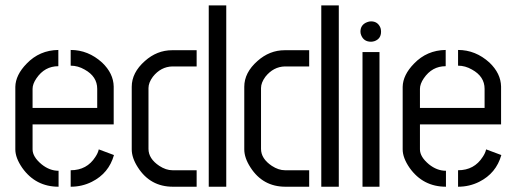

<svg xmlns="http://www.w3.org/2000/svg" viewBox="-20 -708 1959 728"><path d="M38.1 -141.6V-378.9Q39.1 -423.8 81.1 -466.8Q129.9 -517.6 201.2 -518.6V-457Q149.4 -457 118.2 -411.1Q103.5 -389.6 103.5 -371.1V-298.8H348.6V-371.1Q348.6 -418 300.8 -444.3Q275.4 -459 248 -459V-518.6Q314.5 -518.6 367.2 -470.7Q410.2 -429.7 411.1 -379.9V-236.3H103.5V-141.6Q103.5 -113.3 137.7 -85Q168 -60.5 202.1 -60.5V0Q115.2 0 64.5 -71.3Q38.1 -109.4 38.1 -141.6ZM248 0V-62.5Q309.6 -62.5 341.8 -113.3Q351.6 -127.9 354.5 -141.6L412.1 -120.1Q392.6 -50.8 328.1 -18.6Q291 0 248 0Z M479.5 -141.6V-378.9Q479.5 -432.6 529.3 -476.6Q575.2 -517.6 632.8 -517.6H725.6V-456.1H633.8Q589.8 -455.1 559.6 -417Q543 -394.5 543 -374V-143.6Q543 -106.4 584 -79.1Q609.4 -62.5 633.8 -62.5H725.6V0H635.7Q549.8 0 502.9 -73.2Q479.5 -109.4 479.5 -141.6ZM771.5 0V-687.5H837.9V0Z M906.2 -141.6V-378.9Q906.2 -432.6 956.1 -476.6Q1002 -517.6 1059.6 -517.6H1152.3V-456.1H1060.5Q1016.6 -455.1 986.3 -417Q969.7 -394.5 969.7 -374V-143.6Q969.7 -106.4 1010.7 -79.1Q1036.1 -62.5 1060.5 -62.5H1152.3V0H1062.5Q976.6 0 929.7 -73.2Q906.2 -109.4 906.2 -141.6ZM1198.2 0V-687.5H1264.6V0Z M1346.7 -587.9Q1346.7 -614.3 1372.1 -624Q1379.9 -627 1386.7 -627Q1413.1 -627 1422.9 -601.6Q1424.8 -594.7 1424.8 -587.9Q1424.8 -560.5 1399.4 -551.8Q1392.6 -549.8 1386.7 -549.8Q1359.4 -549.8 1349.6 -574.2Q1346.7 -581.1 1346.7 -587.9ZM1354.5 0V-510.7H1418.9V0Z M1506.8 -141.6V-378.9Q1507.8 -423.8 1549.8 -466.8Q1598.6 -517.6 1669.9 -518.6V-457Q1618.2 -457 1586.9 -411.1Q1572.3 -389.6 1572.3 -371.1V-298.8H1817.4V-371.1Q1817.4 -418 1769.5 -444.3Q1744.1 -459 1716.8 -459V-518.6Q1783.2 -518.6 1835.9 -470.7Q1878.9 -429.7 1879.9 -379.9V-236.3H1572.3V-141.6Q1572.3 -113.3 1606.4 -85Q1636.7 -60.5 1670.9 -60.5V0Q1584 0 1533.2 -71.3Q1506.8 -109.4 1506.8 -141.6ZM1716.8 0V-62.5Q1778.3 -62.5 1810.5 -113.3Q1820.3 -127.9 1823.2 -141.6L1880.9 -120.1Q1861.3 -50.8 1796.9 -18.6Q1759.8 0 1716.8 0Z"/></svg>

Font: Post No Bills Colombo
Style: Medium
Weight: 600
Designer: Kosala Senevirathne, Siva Puranthara, Lasantha Premarathna, Tharique Azeez
Foundry: Mooniak
Version: Version 1.220 ; ttfautohint (v1.5)